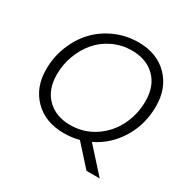

<svg xmlns="http://www.w3.org/2000/svg" viewBox="-185 -875 1160 1180"><g transform="rotate(30 394.5 -285.0)"><path d="M128.9 -285.2Q128.9 -179.2 190.2 -117.7Q251.5 -56.2 355 -56.2Q448.2 -56.2 524.2 -105.7Q600.1 -155.3 641.6 -237.1Q683.1 -318.8 683.1 -415Q683.1 -521 621.3 -582Q559.6 -643.1 456.1 -643.1Q385.7 -643.1 324 -614Q262.2 -585 220 -535.9Q177.7 -486.8 153.3 -421.6Q128.9 -356.4 128.9 -285.2ZM754.9 -418.9Q754.9 -291 691.9 -187.5Q628.9 -84 522.9 -33.2L676.8 137.2H583L453.1 -6.8Q399.9 6.8 345.2 6.8Q214.8 6.8 135.5 -72.5Q56.2 -151.9 56.2 -279.8Q56.2 -367.2 87.6 -446Q119.1 -524.9 173.1 -582.3Q227.1 -639.6 303.7 -673.3Q380.4 -707 466.8 -707Q597.2 -707 676 -627.4Q754.9 -547.9 754.9 -418.9Z"/></g></svg>

Font: SVN-Poppins Light
Style: Italic
Weight: 300
Italic angle: -10°
Designer: Ninad Kale (Devanagari), Jonny Pinhorn (Latin)
Foundry: Indian Type Foundry
Version: Version 3.002 2017